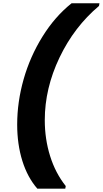

<svg xmlns="http://www.w3.org/2000/svg" viewBox="-20 -933 622 1162"><path d="M375 209H206.1Q146.5 140.6 115.2 40.5Q84 -59.6 84 -179.2Q84 -315.9 123 -453.4Q162.1 -590.8 237.3 -711.9Q312.5 -833 413.1 -913.1H582L579.1 -897Q429.2 -771 340.1 -584.5Q251 -397.9 251 -206.1Q251 -91.8 283.2 11.2Q315.4 114.3 377.9 192.9Z"/></svg>

Font: Poppins
Style: Bold Italic
Weight: 700
Italic angle: -10°
Designer: Ninad Kale (Devanagari), Jonny Pinhorn (Latin)
Foundry: Indian Type Foundry
Version: Version 3.200;PS 1.000;hotconv 16.6.54;makeotf.lib2.5.65590